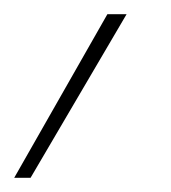

<svg xmlns="http://www.w3.org/2000/svg" viewBox="-52 -135 241 270"><path d="M-32 115 99 -115H126L-9 115Z"/></svg>

Font: Ysabeau Office Thin
Style: Italic
Weight: 250
Italic angle: -12°
Designer: Christian Thalmann (Catharsis Fonts)
Version: Version 2.001;gftools[0.9.30]; featfreeze: tnum,lnum,ss02